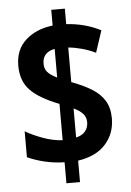

<svg xmlns="http://www.w3.org/2000/svg" viewBox="-56 -801 613 901"><g transform="rotate(-5 250.0 -350.5)"><path d="M220 -41Q172 -42 127.5 -52.5Q83 -63 46 -80V-202Q82 -181 129 -164Q176 -147 220 -145V-316Q127 -352 85 -395.5Q43 -439 43 -511Q43 -587 92.5 -631.5Q142 -676 220 -685V-759H284V-686Q371 -681 446 -643L412 -540Q381 -555 348 -564Q315 -573 284 -576V-413Q338 -393 377.5 -369Q417 -345 438 -311Q459 -277 459 -227Q459 -156 414.5 -106Q370 -56 284 -43V58H220ZM220 -575Q162 -564 162 -510Q162 -486 175.5 -470.5Q189 -455 220 -440ZM284 -152Q314 -159 328 -177Q342 -195 342 -219Q342 -243 327.5 -259Q313 -275 284 -289Z"/></g></svg>

Font: Noto Sans Arabic Cond
Style: Bold
Weight: 700
Width: 3
Designer: Monotype Design Team, Nadine Chahine, Nizar Qandah and Khaled Hosny
Foundry: Monotype Imaging Inc.
Version: Version 2.012; ttfautohint (v1.8.4.7-5d5b)